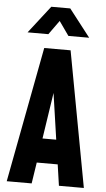

<svg xmlns="http://www.w3.org/2000/svg" viewBox="-64 -1020 584 1059"><g transform="rotate(5 228.5 -490.0)"><path d="M15 0 157 -750H303L442 0H304L287 -117H171L153 0ZM191 -252H267L221 -568H239ZM58 -828 176 -980H281L399 -828H284L229 -906L173 -828Z"/></g></svg>

Font: Mohave Light
Style: Regular
Weight: 300
Designer: Gumpita Rahayu
Foundry: Tokotype
Version: Version 2.003